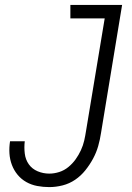

<svg xmlns="http://www.w3.org/2000/svg" viewBox="-20 -755 540 783"><path d="M181 8Q156 8 132 3.5Q108 -1 87.5 -12.5Q67 -24 52 -42Q37 -60 28.5 -82.5Q20 -105 18.5 -129.5Q17 -154 21 -179H81Q78 -154 81 -129Q84 -104 97.5 -85Q111 -66 133.5 -56.5Q156 -47 181 -47Q201 -47 221.5 -53.5Q242 -60 259 -74Q276 -88 288.5 -105.5Q301 -123 310 -142.5Q319 -162 323.5 -182Q328 -202 331 -222L407 -680H267V-735H478L392 -213Q388 -186 380.5 -159.5Q373 -133 359.5 -108Q346 -83 328 -60.5Q310 -38 286.5 -22Q263 -6 235.5 1Q208 8 181 8Z"/></svg>

Font: Iosevka SS18 Light
Style: Italic
Weight: 300
Italic angle: -9°
Monospace: yes
Designer: Belleve Invis
Foundry: Belleve Invis
Version: Version 25.1.1; ttfautohint (v1.8.4)